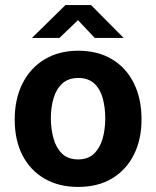

<svg xmlns="http://www.w3.org/2000/svg" viewBox="-20 -727 616 757"><path d="M288 10Q212 10 155.8 -22.5Q99.5 -55 68.8 -114.5Q38 -174 38 -255.5Q38 -337 68.8 -398Q99.5 -459 155.8 -493Q212 -527 288.5 -527Q365 -527 421 -493.8Q477 -460.5 507.5 -399.5Q538 -338.5 538 -255.5Q538 -177.5 508.2 -117.8Q478.5 -58 422.8 -24Q367 10 288 10ZM288.5 -98.5Q327 -98.5 350.5 -121Q374 -143.5 384.5 -180.2Q395 -217 395 -260.5Q395 -301.5 385.5 -338Q376 -374.5 352.5 -397Q329 -419.5 288.5 -419.5Q250 -419.5 226.2 -398.2Q202.5 -377 191.5 -340.8Q180.5 -304.5 180.5 -260.5Q180.5 -220 190.5 -182.8Q200.5 -145.5 224 -122Q247.5 -98.5 288.5 -98.5ZM106 -577.5 238 -707H339L467.5 -577.5H353.5L287.5 -647.5L214.5 -577.5Z"/></svg>

Font: Public Sans Thin
Style: Bold
Weight: 700
Version: Version 2.001